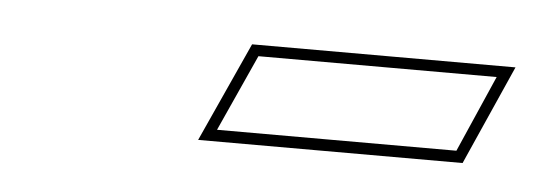

<svg xmlns="http://www.w3.org/2000/svg" viewBox="-25 -545 469 167"><g transform="rotate(5 210.0 -461.5)"><path d="M150.9 -418 190.4 -504.9H420.4L381.8 -418ZM166.5 -428.2H375.5L404.8 -495.1H196.8Z"/></g></svg>

Font: Linux Biolinum Outline O
Style: Italic
Weight: 400
Italic angle: -12°
Designer: Philipp H. Poll
Foundry: Philipp H. Poll
Version: Version 0.6.2